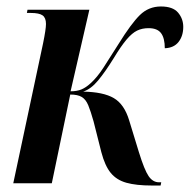

<svg xmlns="http://www.w3.org/2000/svg" viewBox="-20 -566 586 593"><path d="M449 7Q401 7 370.5 -1.5Q340 -10 322 -32Q304 -54 293 -96L269 -191Q260 -223 252.5 -241Q245 -259 232.5 -266.5Q220 -274 197 -274L140 0H21L113 -432Q122 -476 122 -492Q122 -511 111.5 -518.5Q101 -526 75 -526H63L65 -536H256L198 -284Q218 -284 232 -290Q246 -296 260 -309Q280 -327 299.5 -357Q319 -387 346 -430Q385 -493 412 -519.5Q439 -546 477 -546Q514 -546 530 -527Q546 -508 546 -483Q546 -455 531.5 -436.5Q517 -418 489 -417Q489 -448 477.5 -463.5Q466 -479 439 -479Q419 -479 403.5 -471.5Q388 -464 371 -444Q354 -424 331 -386Q305 -344 283 -317.5Q261 -291 237 -283Q299 -282 331.5 -263Q364 -244 379 -194L409 -96Q426 -41 439 -22Q452 -3 471 -3H478L476 7Z"/></svg>

Font: Noto Serif Display Condensed SemiBold
Style: Italic
Weight: 600
Width: 3
Italic angle: -12°
Designer: Monotype Design Team
Foundry: Monotype Imaging Inc.
Version: Version 2.009